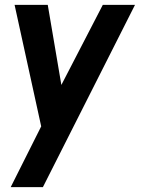

<svg xmlns="http://www.w3.org/2000/svg" viewBox="-20 -520 616 790"><path d="M403 -500H535.5L156.5 250H24L149.5 0L40 -500H176.5L232.5 -170.5Z"/></svg>

Font: Urbanist
Style: Bold Italic
Weight: 700
Italic angle: -8°
Designer: Corey Hu
Foundry: Corey Hu
Version: Version 1.330; ttfautohint (v1.8.4.7-5d5b)